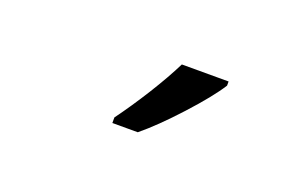

<svg xmlns="http://www.w3.org/2000/svg" viewBox="-36 -881 624 390"><g transform="rotate(20 275.5 -686.0)"><path d="M308 -766Q291 -732 266 -692Q241 -652 216 -618V-606H271Q304 -633 347 -680Q390 -727 409 -757V-766Z"/></g></svg>

Font: Noto Sans UI SemiCondensed
Style: Regular
Weight: 400
Width: 4
Designer: Monotype Design Team
Foundry: Monotype Imaging Inc.
Version: 1.001